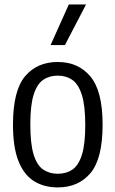

<svg xmlns="http://www.w3.org/2000/svg" viewBox="-20 -828 516 858"><path d="M238 9.5Q177 9.5 132 -18.5Q87 -46.5 62.5 -108.2Q38 -170 38 -270.5Q38 -422 91.5 -486.5Q145 -551 238 -551Q330 -551 384.2 -486Q438.5 -421 438.5 -271Q438.5 -119.5 384.8 -55Q331 9.5 238 9.5ZM238 -51.5Q276 -51.5 303.5 -70.2Q331 -89 346 -136.2Q361 -183.5 361 -269Q361 -356 345.8 -404Q330.5 -452 303 -471Q275.5 -490 238 -490Q200.5 -490 173 -471.2Q145.5 -452.5 130.5 -405.2Q115.5 -358 115.5 -272.5Q115.5 -185.5 130.2 -137.5Q145 -89.5 172.8 -70.5Q200.5 -51.5 238 -51.5ZM206 -626.5 287.5 -808H364.5L270 -626.5Z"/></svg>

Font: Encode Sans Cnd
Style: Regular
Weight: 400
Width: 3
Designer: Multiple Designers
Foundry: Impallari Type
Version: Version 3.002; ttfautohint (v1.8.3) -l 8 -r 50 -G 200 -x 14 